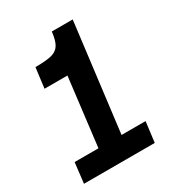

<svg xmlns="http://www.w3.org/2000/svg" viewBox="-169 -803 832 907"><g transform="rotate(-30 247.0 -349.5)"><path d="M23 0 36 -111H166L211 -482H86L100 -592Q158 -592 188 -599.5Q218 -607 232 -630Q246 -653 251 -699H365L292 -111H423L409 0Z"/></g></svg>

Font: Inclusive Sans SemiBold
Style: Italic
Weight: 600
Italic angle: -7°
Designer: Olivia King
Foundry: Olivia King
Version: Version 2.004